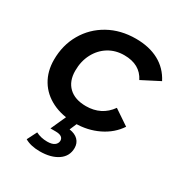

<svg xmlns="http://www.w3.org/2000/svg" viewBox="-180 -662 944 1012"><g transform="rotate(30 292.0 -156.0)"><path d="M34 -228Q34 -317 75 -388Q116 -459 188.5 -499.5Q261 -540 354 -540Q435 -540 493.5 -508.5Q552 -477 584 -415L477 -360Q440 -434 344 -434Q291 -434 249.5 -408.5Q208 -383 184 -337.5Q160 -292 160 -234Q160 -171 197 -135.5Q234 -100 302 -100Q348 -100 385 -118.5Q422 -137 448 -174L540 -112Q503 -56 438 -24.5Q373 7 296 7Q217 7 157.5 -22.5Q98 -52 66 -105Q34 -158 34 -228ZM119 207 149 148Q180 164 218 164Q247 164 261.5 153.5Q276 143 277 126Q277 95 230 95H199L245 -7H313L289 49Q324 54 342.5 73Q361 92 361 121Q361 171 319.5 199.5Q278 228 210 228Q155 228 119 207Z"/></g></svg>

Font: Montserrat Alternates SemiBold
Style: Italic
Weight: 600
Italic angle: -11.3°
Designer: Julieta Ulanovsky
Foundry: Julieta Ulanovsky
Version: Version 7.200